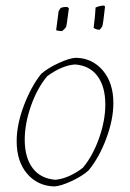

<svg xmlns="http://www.w3.org/2000/svg" viewBox="-20 -665 468 691"><path d="M317 -565Q323 -612 324 -638Q340 -645 355 -645L358 -641Q351 -577 348 -570Q342 -561 339 -558Q325 -558 317 -565ZM182 -556 191 -625Q191 -626 198 -636Q205 -640 222 -640L228 -635Q227 -631 225 -614Q223 -597 221 -584Q219 -571 218 -568Q212 -559 203 -553Q194 -553 182 -556ZM175 6Q115 4 77.5 -40Q40 -84 40 -157Q40 -216 65.5 -284Q91 -352 128 -399Q152 -420 191 -438Q230 -456 253 -457Q312 -456 350 -411.5Q388 -367 388 -294Q388 -235 362.5 -166.5Q337 -98 299 -52Q276 -31 237 -13Q198 5 175 6ZM180 -18Q228 -23 278 -61Q314 -104 336.5 -167.5Q359 -231 359 -289Q359 -353 331 -391Q303 -429 250 -433Q204 -430 150 -391Q114 -348 91.5 -284Q69 -220 69 -162Q69 -98 97.5 -60Q126 -22 180 -18Z"/></svg>

Font: Albura ExtraLight
Style: Italic
Weight: 156
Italic angle: -7°
Designer: Mercedes Jáuregui
Foundry: Omnibus-Type Team
Version: Version 1.000